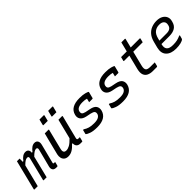

<svg xmlns="http://www.w3.org/2000/svg" viewBox="213 -1950 3157 3157"><g transform="rotate(-45 1791.0 -372.0)"><path d="M113 -532H175Q175 -532 175 -519.5Q175 -507 175 -489.5Q175 -472 174 -458H189Q249 -543 317 -543Q355 -543 373 -519.5Q391 -496 385 -458H401Q433 -501 464 -522Q495 -543 529 -543Q571 -543 588.5 -513Q606 -483 594 -435Q573 -350 551.5 -267Q530 -184 509 -101Q506 -90 510 -85Q514 -80 526 -80H549Q545 -62 541 -45Q537 -28 532 -11Q529 0 518 0H497Q448 0 431 -28Q414 -56 424 -97Q445 -178 465 -254.5Q485 -331 505 -411Q515 -455 478 -455Q437 -455 367 -383Q348 -304 324.5 -210Q301 -116 272 0H206Q194 0 198 -11Q223 -111 248 -211.5Q273 -312 298 -412Q310 -455 272 -455Q249 -455 223 -438.5Q197 -422 162 -386Q141 -303 116 -203Q91 -103 65 0H-9Q-21 0 -17 -11Q9 -116 35.5 -221.5Q62 -327 88 -432Q96 -464 102.5 -489.5Q109 -515 113 -532Z M760 -532H844Q856 -532 852 -521Q830 -433 808 -345Q786 -257 764 -168Q743 -82 814 -82Q851 -82 893 -105Q935 -128 992 -188Q1012 -270 1033 -352Q1054 -434 1078 -532H1160Q1172 -532 1169 -520Q1144 -420 1117.5 -317Q1091 -214 1068 -120Q1064 -106 1065 -99Q1066 -92 1070 -88Q1077 -81 1092 -81H1125Q1121 -64 1116.5 -44.5Q1112 -25 1107 -8Q1104 0 1096 0H1059Q1014 0 990.5 -24.5Q967 -49 970 -93H955Q910 -42 864.5 -15.5Q819 11 770 11Q724 11 696.5 -11Q669 -33 661 -68.5Q653 -104 662 -143Q680 -216 698.5 -289Q717 -362 735 -435Q742 -459 748 -483.5Q754 -508 760 -532ZM860 -755H958Q969 -755 966 -744L941 -643H843Q832 -643 835 -654ZM1062 -755H1160Q1171 -755 1168 -744L1142 -643H1045Q1034 -643 1037 -654Z M1573 -540Q1652 -540 1699 -526.5Q1746 -513 1753 -505Q1757 -502 1754 -495L1727 -388Q1724 -379 1714 -379H1639L1641 -387Q1645 -403 1648.5 -417.5Q1652 -432 1655 -445Q1616 -457 1562 -457Q1436 -457 1418 -385Q1411 -356 1423.5 -336.5Q1436 -317 1483 -306L1568 -289Q1648 -273 1674 -232.5Q1700 -192 1686 -136Q1647 8 1444 8Q1350 8 1297 -11.5Q1244 -31 1229 -46Q1226 -49 1227 -56Q1233 -78 1237 -94.5Q1241 -111 1245 -127H1261Q1299 -101 1343 -88Q1387 -75 1454 -75Q1522 -75 1556 -95Q1590 -115 1598 -147Q1606 -179 1591 -198Q1576 -217 1523 -229L1439 -246Q1369 -261 1341.5 -301.5Q1314 -342 1329 -397Q1366 -540 1573 -540Z M2173 -540Q2252 -540 2299 -526.5Q2346 -513 2353 -505Q2357 -502 2354 -495L2327 -388Q2324 -379 2314 -379H2239L2241 -387Q2245 -403 2248.5 -417.5Q2252 -432 2255 -445Q2216 -457 2162 -457Q2036 -457 2018 -385Q2011 -356 2023.5 -336.5Q2036 -317 2083 -306L2168 -289Q2248 -273 2274 -232.5Q2300 -192 2286 -136Q2247 8 2044 8Q1950 8 1897 -11.5Q1844 -31 1829 -46Q1826 -49 1827 -56Q1833 -78 1837 -94.5Q1841 -111 1845 -127H1861Q1899 -101 1943 -88Q1987 -75 2054 -75Q2122 -75 2156 -95Q2190 -115 2198 -147Q2206 -179 2191 -198Q2176 -217 2123 -229L2039 -246Q1969 -261 1941.5 -301.5Q1914 -342 1929 -397Q1966 -540 2173 -540Z M2865 -79Q2861 -61 2857.5 -45Q2854 -29 2849 -11Q2845 0 2835 0H2741Q2684 0 2642 -20.5Q2600 -41 2584 -86Q2568 -131 2586 -205Q2602 -268 2617.5 -329.5Q2633 -391 2648 -453H2526Q2514 -453 2518 -464Q2522 -482 2526.5 -498Q2531 -514 2535 -532H2667Q2671 -549 2675.5 -566Q2680 -583 2684 -600Q2690 -625 2696.5 -650Q2703 -675 2709 -700H2790Q2802 -700 2798 -689Q2788 -650 2778.5 -610.5Q2769 -571 2759 -532H2968Q2978 -532 2976 -521L2959 -453H2739Q2723 -390 2707.5 -327Q2692 -264 2676 -201Q2656 -126 2682 -100Q2703 -79 2761 -79Z M3367 -543Q3435 -543 3479 -517.5Q3523 -492 3540.5 -450.5Q3558 -409 3544 -359L3540 -344Q3523 -277 3472 -245.5Q3421 -214 3340 -214H3156L3155 -210Q3136 -137 3169 -102Q3199 -68 3282 -68Q3338 -68 3376 -76.5Q3414 -85 3457 -104H3472Q3468 -88 3463.5 -71.5Q3459 -55 3454 -38Q3453 -34 3449 -30Q3432 -13 3385 -1Q3338 11 3275 11Q3155 11 3097 -50.5Q3039 -112 3066 -221L3093 -326Q3113 -405 3154 -452.5Q3195 -500 3250 -521.5Q3305 -543 3367 -543ZM3353 -466Q3291 -466 3246.5 -432Q3202 -398 3182 -319L3172 -278H3340Q3387 -278 3416 -296Q3445 -314 3454 -354Q3469 -409 3438 -439Q3425 -452 3405 -459Q3385 -466 3353 -466Z"/></g></svg>

Font: Recursive Mn Lnr St
Style: Italic
Weight: 400
Italic angle: -15°
Monospace: yes
Version: Version 1.079;hotconv 1.0.112;makeotfexe 2.5.65598; ttfautoh